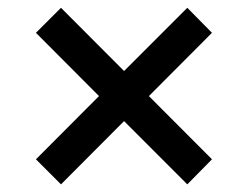

<svg xmlns="http://www.w3.org/2000/svg" viewBox="-20 -569 644 498"><path d="M138.2 -90.8 73.2 -155.8 236.8 -319.8 73.2 -483.9 138.2 -548.8 301.8 -384.8 465.8 -548.8 529.8 -483.9 366.2 -319.8 529.8 -155.8 465.8 -90.8 301.8 -254.9Z"/></svg>

Font: Work Sans Medium
Style: Regular
Weight: 500
Designer: Wei Huang
Foundry: Wei Huang
Version: Version 2.012